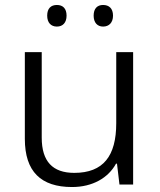

<svg xmlns="http://www.w3.org/2000/svg" viewBox="-20 -743 643 773"><path d="M170 -680C170 -652 185 -636 209 -636C233 -636 248 -652 248 -680C248 -709 233 -723 209 -723C185 -723 170 -709 170 -680ZM357 -680C357 -652 372 -636 395 -636C419 -636 435 -652 435 -680C435 -709 419 -723 395 -723C372 -723 357 -709 357 -680ZM516 -533H448V-247C448 -115 396 -47 279 -47C192 -47 148 -93 148 -189V-533H80V-184C80 -52 145 10 270 10C353 10 416 -27 447 -84H451L461 0H516Z"/></svg>

Font: Noto Sans Thaana Light
Style: Regular
Weight: 300
Designer: David Williams
Foundry: Google Inc.
Version: Version 3.001